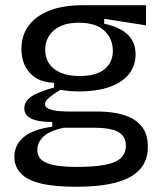

<svg xmlns="http://www.w3.org/2000/svg" viewBox="-20 -540 622 735"><path d="M272 175Q189 175 137 162.5Q85 150 60 124Q35 98 35 60Q35 15 70.5 -15Q106 -45 180 -55V-73Q126 -73 99.5 -86Q73 -99 73 -125Q73 -152 100 -170.5Q127 -189 187 -205V-223Q127 -225 94.5 -260.5Q62 -296 62 -353Q62 -404 89.5 -441.5Q117 -479 169.5 -499.5Q222 -520 295 -520H539V-443L379 -468V-449Q438 -437 468.5 -408Q499 -379 499 -332Q499 -289 474 -257Q449 -225 400.5 -207.5Q352 -190 281 -190Q267 -190 252 -191Q237 -192 211 -196Q184 -180 168 -166Q152 -152 152 -141Q152 -130 167 -123.5Q182 -117 203.5 -115Q225 -113 244 -113H362Q382 -113 412.5 -109Q443 -105 473.5 -92.5Q504 -80 525 -52.5Q546 -25 546 22Q546 76 514 110Q482 144 421 159.5Q360 175 272 175ZM273 99Q340 99 382 91Q424 83 443 64.5Q462 46 462 18Q462 -7 449 -21.5Q436 -36 416 -42Q396 -48 376 -49.5Q356 -51 341 -51H224Q166 -38 144.5 -15.5Q123 7 123 33Q123 61 143 75Q163 89 197.5 94Q232 99 273 99ZM285 -249Q348 -249 380 -275Q412 -301 412 -345Q412 -392 379.5 -422.5Q347 -453 282 -453Q220 -453 186.5 -424Q153 -395 153 -349Q153 -319 168 -296.5Q183 -274 212.5 -261.5Q242 -249 285 -249Z"/></svg>

Font: Bricolage Grotesque 16pt
Style: Regular
Weight: 400
Version: Version 1.001;gftools[0.9.33.dev8+g029e19f]